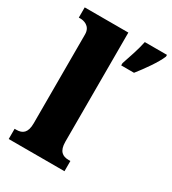

<svg xmlns="http://www.w3.org/2000/svg" viewBox="-184 -860 862 960"><g transform="rotate(30 247.0 -380.0)"><path d="M19 0H341V-59H331C296 -59 271 -75 271 -130V-760H19V-701H29C44 -701 88 -694 88 -644V-130C88 -75 64 -59 29 -59H19ZM322 -613V-600H396C431 -644 477 -708 494 -750V-760H366C358 -718 335 -651 322 -613Z"/></g></svg>

Font: Noto Serif Bengali SemiCondensed Black
Style: Regular
Weight: 900
Width: 4
Designer: Juan Bruce, Universal Thirst, Indian Type Foundry and the Monotype Design Team.
Foundry: Monotype Imaging Inc.
Version: Version 2.003